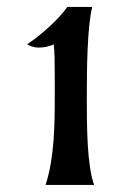

<svg xmlns="http://www.w3.org/2000/svg" viewBox="-20 -767 365 553"><path d="M230 -485.8C230 -572.3 231.4 -689 245.6 -747.1H173.8C149.4 -710.9 93.8 -662.6 58.1 -639.6C66.9 -633.8 78.6 -629.9 90.8 -629.9C106.4 -629.9 122.6 -633.3 134.8 -639.2C137.2 -617.7 137.7 -591.3 137.7 -548.3V-490.2C137.7 -412.6 137.2 -314 111.3 -234.4H251C230.5 -292 230 -401.9 230 -485.8Z"/></svg>

Font: Amarante
Style: Regular
Weight: 400
Designer: Karolina Lach
Foundry: Sorkin Type Co.
Version: Version 1.001